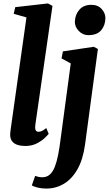

<svg xmlns="http://www.w3.org/2000/svg" viewBox="-20 -837 632 1114"><path d="M185.5 -116.5Q182 -94 186.2 -83.2Q190.5 -72.5 202.5 -72.5Q210.5 -72.5 219.8 -75.5Q229 -78.5 248.5 -94L262.5 -60.5Q256 -52 238.2 -35.2Q220.5 -18.5 192.2 -4.2Q164 10 126 10Q101 10 81.2 3.5Q61.5 -3 50.2 -17.5Q39 -32 39 -56Q39 -62 40 -70.5Q41 -79 42.2 -88Q43.5 -97 44.5 -105L133.5 -736L59.5 -757L68.5 -795.5L258 -817L284.5 -803ZM473.5 1.5Q461.5 89 429 145.8Q396.5 202.5 350 229.8Q303.5 257 249.5 257Q221.5 257 200 251.8Q178.5 246.5 164.5 239L184 183.5Q190.5 186 201.2 188.8Q212 191.5 225 191.5Q251.5 191.5 269 175.8Q286.5 160 298 130.8Q309.5 101.5 317.5 60.8Q325.5 20 331.5 -29.5L390.5 -469L337 -498L345 -539L524 -565.5L548 -553ZM492 -633Q460 -633 436.2 -658.2Q412.5 -683.5 414.5 -714Q416.5 -753.5 441 -781.2Q465.5 -809 510 -809Q548.5 -809 570.2 -784.5Q592 -760 591.5 -731Q591 -690.5 567.2 -661.8Q543.5 -633 492 -633Z"/></svg>

Font: Merriweather 24pt SemiCondensed Black
Style: Italic
Weight: 900
Width: 4
Italic angle: -7.8°
Designer: Eben Sorkin
Foundry: Eben Sorkin
Version: Version 2.101